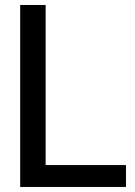

<svg xmlns="http://www.w3.org/2000/svg" viewBox="-20 -742 535 762"><path d="M480 0H60.1V-722.2H161.1V-86.9H480Z"/></svg>

Font: Perun
Style: Regular
Weight: 400
Version: Version 1.0000